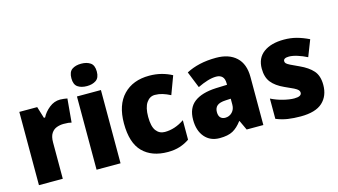

<svg xmlns="http://www.w3.org/2000/svg" viewBox="-87 -1083 2461 1400"><g transform="rotate(-15 1143.5 -383.0)"><path d="M371 -563Q385 -563 399.5 -561Q414 -559 425 -557L409 -379Q399 -382 385.5 -383.5Q372 -385 350 -385Q323 -385 298 -376Q273 -367 257 -343Q241 -319 241 -274V0H61V-553H196L223 -465H232Q251 -503 288.5 -533Q326 -563 371 -563Z M587 -776Q629 -776 656 -757.5Q683 -739 683 -691Q683 -644 655.5 -625.5Q628 -607 587 -607Q544 -607 517.5 -625.5Q491 -644 491 -691Q491 -739 517.5 -757.5Q544 -776 587 -776ZM677 -553V0H496V-553Z M1033 10Q912 10 844 -58.5Q776 -127 776 -274Q776 -414 848 -488.5Q920 -563 1043 -563Q1092 -563 1134.5 -552Q1177 -541 1214 -521L1163 -384Q1132 -400 1104 -408.5Q1076 -417 1047 -417Q1008 -417 983.5 -381Q959 -345 959 -275Q959 -202 983.5 -169.5Q1008 -137 1049 -137Q1125 -137 1197 -186V-39Q1164 -16 1124 -3Q1084 10 1033 10Z M1548 -563Q1645 -563 1700 -512Q1755 -461 1755 -363V0H1629L1595 -73H1592Q1560 -30 1523.5 -10Q1487 10 1424 10Q1353 10 1311.5 -38.5Q1270 -87 1270 -169Q1270 -258 1326.5 -301Q1383 -344 1490 -349L1575 -352V-362Q1575 -398 1558.5 -414Q1542 -430 1513 -430Q1483 -430 1447 -419Q1411 -408 1372 -389L1322 -513Q1367 -537 1423.5 -550Q1480 -563 1548 -563ZM1537 -245Q1491 -243 1471.5 -226.5Q1452 -210 1452 -179Q1452 -150 1465.5 -136.5Q1479 -123 1501 -123Q1532 -123 1553.5 -145Q1575 -167 1575 -202V-247Z M2253 -170Q2253 -87 2200.5 -38.5Q2148 10 2035 10Q1983 10 1939 3.5Q1895 -3 1851 -21V-174Q1895 -152 1942.5 -140.5Q1990 -129 2024 -129Q2079 -129 2079 -158Q2079 -169 2071 -178Q2063 -187 2040.5 -198.5Q2018 -210 1974 -229Q1912 -257 1881 -296Q1850 -335 1850 -400Q1850 -480 1906.5 -521.5Q1963 -563 2060 -563Q2111 -563 2155.5 -551Q2200 -539 2247 -516L2199 -393Q2164 -411 2127.5 -422.5Q2091 -434 2064 -434Q2022 -434 2022 -410Q2022 -400 2029.5 -392.5Q2037 -385 2058 -374.5Q2079 -364 2121 -345Q2185 -316 2219 -277.5Q2253 -239 2253 -170Z"/></g></svg>

Font: Noto Sans Gurmukhi SemiCondensed Black
Style: Regular
Weight: 900
Width: 4
Designer: Jelle Bosma - Monotype Design Team
Foundry: Monotype Imaging Inc.
Version: Version 2.004; ttfautohint (v1.8.4.7-5d5b)